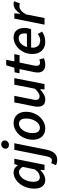

<svg xmlns="http://www.w3.org/2000/svg" viewBox="1066 -1810 950 3122"><g transform="rotate(-90 1541.0 -249.0)"><path d="M175 12Q110 12 72.5 -34Q35 -80 35 -167Q35 -237 57 -298.5Q79 -360 116 -405.5Q153 -451 200.5 -477Q248 -503 299 -503Q335 -503 365 -484.5Q395 -466 412 -434H414L435 -491H521L423 0H335L340 -68H337Q302 -32 259.5 -10Q217 12 175 12ZM219 -76Q251 -76 284.5 -95Q318 -114 348 -159L388 -355Q371 -387 349.5 -401Q328 -415 305 -415Q274 -415 245 -396.5Q216 -378 194 -346Q172 -314 159 -271.5Q146 -229 146 -182Q146 -128 165.5 -102Q185 -76 219 -76Z M502 206Q477 206 457 201.5Q437 197 416 186L450 108Q469 120 494 120Q521 120 535.5 99Q550 78 560 36L666 -491H773L667 38Q659 74 646 105Q633 136 613.5 158.5Q594 181 566.5 193.5Q539 206 502 206ZM746 -578Q722 -578 703 -592.5Q684 -607 684 -634Q684 -663 705 -683.5Q726 -704 756 -704Q780 -704 799 -689.5Q818 -675 818 -648Q818 -618 796.5 -598Q775 -578 746 -578Z M1013 12Q972 12 938 -2Q904 -16 880 -42Q856 -68 843 -105Q830 -142 830 -188Q830 -258 853.5 -316.5Q877 -375 915 -416Q953 -457 1001.5 -480Q1050 -503 1100 -503Q1184 -503 1234 -449.5Q1284 -396 1284 -303Q1284 -233 1260.5 -175Q1237 -117 1199 -75.5Q1161 -34 1112.5 -11Q1064 12 1013 12ZM1025 -75Q1054 -75 1081 -92.5Q1108 -110 1129 -140.5Q1150 -171 1162.5 -212Q1175 -253 1175 -300Q1175 -356 1153 -386Q1131 -416 1089 -416Q1060 -416 1032.5 -398.5Q1005 -381 984 -351Q963 -321 950.5 -280Q938 -239 938 -192Q938 -136 960 -105.5Q982 -75 1025 -75Z M1832 -491 1735 0H1648L1652 -70H1648Q1611 -37 1570 -12.5Q1529 12 1484 12Q1422 12 1394.5 -20.5Q1367 -53 1367 -112Q1367 -129 1369 -145.5Q1371 -162 1375 -181L1437 -491H1544L1485 -195Q1481 -178 1479 -166Q1477 -154 1477 -143Q1477 -80 1538 -80Q1587 -80 1659 -156L1725 -491Z M2051 12Q1982 12 1952.5 -22.5Q1923 -57 1923 -108Q1923 -123 1925 -137Q1927 -151 1929 -166L1979 -406H1910L1926 -486L2001 -491L2040 -623H2130L2104 -491H2222L2205 -406H2085L2035 -162Q2032 -144 2032 -127Q2032 -100 2045 -86.5Q2058 -73 2089 -73Q2102 -73 2113 -77Q2124 -81 2135 -86L2155 -10Q2137 -2 2111 5Q2085 12 2051 12Z M2224 -196Q2224 -265 2247.5 -321.5Q2271 -378 2309.5 -418.5Q2348 -459 2396 -481Q2444 -503 2492 -503Q2535 -503 2564.5 -489Q2594 -475 2612.5 -450.5Q2631 -426 2639.5 -393Q2648 -360 2648 -322Q2648 -290 2640 -260Q2632 -230 2627 -218H2328Q2324 -179 2332 -151Q2340 -123 2356.5 -105Q2373 -87 2397 -78.5Q2421 -70 2449 -70Q2475 -70 2502 -82Q2529 -94 2549 -109L2589 -40Q2559 -19 2516.5 -3.5Q2474 12 2421 12Q2377 12 2341 -2Q2305 -16 2279 -42.5Q2253 -69 2238.5 -107.5Q2224 -146 2224 -196ZM2337 -286H2554Q2556 -296 2557.5 -306.5Q2559 -317 2559 -329Q2559 -365 2541.5 -392.5Q2524 -420 2479 -420Q2434 -420 2394.5 -384.5Q2355 -349 2337 -286Z M2701 0 2799 -491H2886L2877 -396H2881Q2910 -442 2949 -472.5Q2988 -503 3033 -503Q3062 -503 3082 -494L3046 -400Q3037 -405 3025 -406.5Q3013 -408 3000 -408Q2965 -408 2931 -381Q2897 -354 2867 -297L2809 0Z"/></g></svg>

Font: TypoPRO Source Sans Pro
Style: Italic
Weight: 600
Italic angle: -11°
Designer: Paul D. Hunt
Foundry: Adobe Systems Incorporated
Version: Version 1.075;PS 2.000;hotconv 1.0.86;makeotf.lib2.5.63406